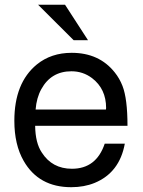

<svg xmlns="http://www.w3.org/2000/svg" viewBox="-20 -760 596 803"><path d="M513.2 -233.9H127Q127.9 -162.1 154.8 -122.1Q198.2 -54.2 280.8 -54.2Q382.8 -54.2 418 -159.2H502Q480 -38.1 376 4.9Q332 22.9 277.8 22.9Q142.1 22.9 79.1 -86.9Q40 -154.8 40 -254.9Q40 -413.1 133.8 -490.2Q193.8 -539.1 279.8 -539.1Q395 -539.1 460 -457Q480 -432.1 492.2 -400.9Q513.2 -347.2 513.2 -233.9ZM128.9 -301.8H422.9L423.8 -308.1Q423.8 -388.2 365.2 -433.1Q327.1 -461.9 278.8 -461.9Q193.8 -461.9 152.8 -387.2Q132.8 -351.1 128.9 -301.8ZM252 -740.2 348.1 -591.8H288.1L139.2 -740.2Z"/></svg>

Font: SolaimanLipiNormal
Style: Normal
Weight: 400
Designer: Solaiman Karim
Version: Version 1.6.1 ; ttfautohint (v1.5.65-e2d9)